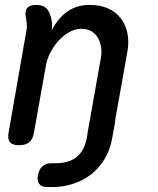

<svg xmlns="http://www.w3.org/2000/svg" viewBox="-20 -580 640 780"><path d="M134 132Q138 109 152 96Q166 83 190 83H208Q230 83 250 78Q270 73 286.5 61.5Q303 50 315 30Q327 10 333 -21L335 -34Q335 -37 336 -42L389 -340Q394 -364 391 -386Q388 -408 378.5 -425Q369 -442 352.5 -452.5Q336 -463 310 -463Q284 -463 259.5 -448.5Q235 -434 216 -412.5Q197 -391 184 -365Q171 -339 167 -316L118 -42Q114 -15 99 -2.5Q84 10 57.5 10Q31 10 20.5 -2.5Q10 -15 15 -42L87 -454Q90 -468 89 -481.5Q88 -495 85 -509Q80 -535 90.5 -547.5Q101 -560 127 -560Q153 -560 167 -547.5Q181 -535 187 -509Q191 -496 191.5 -482Q192 -468 190 -455Q213 -504 252 -532Q291 -560 345 -560Q387 -560 418.5 -546Q450 -532 470 -506.5Q490 -481 497.5 -445.5Q505 -410 497 -367L447 -87H448L436 -20Q428 28 405 66Q382 104 349.5 129Q317 154 276 167Q235 180 190 180H172Q149 180 139.5 167.5Q130 155 134 132Z"/></svg>

Font: Maple Mono NL Medium
Style: Italic
Weight: 500
Italic angle: -10°
Monospace: yes
Designer: subframe7536
Version: Version 7.000